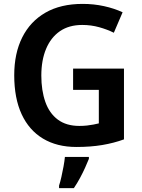

<svg xmlns="http://www.w3.org/2000/svg" viewBox="-20 -744 726 985"><path d="M355 -392H616V-29Q564 -10 504.5 0Q445 10 372 10Q272 10 200.5 -33Q129 -76 91 -158Q53 -240 53 -358Q53 -470 94 -552Q135 -634 213 -679Q291 -724 404 -724Q461 -724 513.5 -712.5Q566 -701 609 -681L564 -576Q530 -593 488.5 -604.5Q447 -616 402 -616Q334 -616 287.5 -584Q241 -552 216.5 -493.5Q192 -435 192 -356Q192 -280 212.5 -221.5Q233 -163 276.5 -130.5Q320 -98 387 -98Q408 -98 426 -100Q444 -102 459.5 -105Q475 -108 487 -111V-283H355ZM436 71Q428 91 416.5 116.5Q405 142 390.5 169Q376 196 359 221H283V208Q289 190 295 163.5Q301 137 306 109.5Q311 82 313 61H436Z"/></svg>

Font: Noto Sans Display SemiBold
Style: Regular
Weight: 600
Designer: Monotype Design Team
Foundry: Monotype Imaging Inc.
Version: Version 2.003